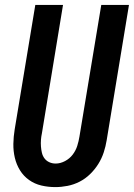

<svg xmlns="http://www.w3.org/2000/svg" viewBox="-20 -755 546 783"><path d="M206 8Q176 8 148.5 1.5Q121 -5 98.5 -21Q76 -37 61.5 -60.5Q47 -84 40.5 -111.5Q34 -139 34.5 -168.5Q35 -198 40 -228L124 -735H237L151 -212Q148 -198 147 -184.5Q146 -171 147 -157.5Q148 -144 151 -131.5Q154 -119 161.5 -109Q169 -99 181 -93.5Q193 -88 207 -88Q226 -88 245 -98Q264 -108 276.5 -124.5Q289 -141 295 -160Q301 -179 304 -198L393 -735H506L415 -183Q411 -158 403 -133.5Q395 -109 381 -86.5Q367 -64 347.5 -45Q328 -26 304.5 -14Q281 -2 255.5 3Q230 8 206 8Z"/></svg>

Font: Iosevka SS18
Style: Bold Italic
Weight: 700
Italic angle: -9°
Monospace: yes
Designer: Belleve Invis
Foundry: Belleve Invis
Version: Version 25.1.1; ttfautohint (v1.8.4)